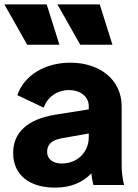

<svg xmlns="http://www.w3.org/2000/svg" viewBox="-27 -844 630 876"><path d="M224 12C293 12 347 -9 390 -53C391 -37 394 -20 399 0H539C531 -35 528 -60 528 -96V-360C528 -477 432 -558 294 -558C178 -558 84 -501 52 -410L172 -353C190 -401 233 -433 287 -433C343 -433 378 -401 378 -360V-345L227 -321C96 -300 33 -238 33 -146C33 -47 106 12 224 12ZM-7 -824 97 -640H244L186 -824ZM188 -151C188 -187 211 -205 254 -213L378 -235V-218C378 -151 328 -98 254 -98C216 -98 188 -117 188 -151ZM235 -824 339 -640H486L428 -824Z"/></svg>

Font: Mluvka ExtraBold
Style: Regular
Weight: 800
Designer: Modified by Jiří Krblich, Original typeface by Gumpita Rahayu
Foundry: Gumpita Rahayu & Jiří Krblich
Version: Version 2.000;Glyphs 3.1.1 (3134)